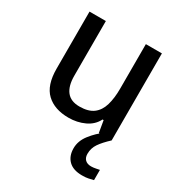

<svg xmlns="http://www.w3.org/2000/svg" viewBox="-191 -701 1020 1089"><g transform="rotate(30 319.0 -157.0)"><path d="M275 11Q183 11 130.5 -38.5Q78 -88 78 -197V-570H185V-212Q185 -145 212.5 -110Q240 -75 297 -75Q355 -75 387.5 -99.5Q420 -124 433.5 -170Q447 -216 447 -279V-570H552V0H468L455 -77H448Q426 -33 378.5 -11Q331 11 275 11ZM505 256Q447 256 417 226.5Q387 197 387 146Q387 98 420.5 55Q454 12 496 -18L552 0Q512 37 491.5 67Q471 97 471 134Q471 159 485 172.5Q499 186 524 186Q538 186 555.5 182.5Q573 179 578 178V245Q562 249 546 252.5Q530 256 505 256Z"/></g></svg>

Font: Menbere
Style: Regular
Weight: 400
Designer: Aleme Tadesse
Foundry: Sorkin Type Co
Version: Version 1.000